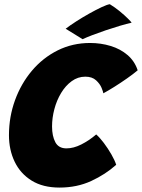

<svg xmlns="http://www.w3.org/2000/svg" viewBox="-20 -862 658 889"><path d="M518 -99Q468.5 -54.5 402.5 -24Q336.5 6.5 255.5 6.5Q178.5 6.5 126.5 -25.8Q74.5 -58 48 -113Q21.5 -168 21.5 -236Q21.5 -321 49.5 -398Q77.5 -475 128 -534.8Q178.5 -594.5 247.2 -628.8Q316 -663 397 -663Q447 -663 492.2 -649.2Q537.5 -635.5 570.5 -607.2Q603.5 -579 617.5 -536.5Q597.5 -519.5 568.2 -499Q539 -478.5 509.5 -460Q480 -441.5 458.5 -430Q458 -436 450.5 -454.8Q443 -473.5 424.8 -490.2Q406.5 -507 375 -507Q340.5 -507 312 -486.2Q283.5 -465.5 263 -431.5Q242.5 -397.5 231.8 -357Q221 -316.5 221 -276.5Q221 -232 236.2 -203.5Q251.5 -175 287.5 -175Q320.5 -175 356.2 -193Q392 -211 425.5 -239.5Q442 -225 461 -199.8Q480 -174.5 495.8 -147Q511.5 -119.5 518 -99ZM488.5 -842.5Q513 -827.5 534.8 -809.5Q556.5 -791.5 571.2 -777Q586 -762.5 589.5 -757Q567 -752 535 -742.5Q503 -733 469 -721.5Q435 -710 406.5 -699Q378 -688 362.5 -680.5L284 -729Q303.5 -744 333 -763Q362.5 -782 393.8 -799.5Q425 -817 450.8 -829Q476.5 -841 488.5 -842.5Z"/></svg>

Font: Grandstander ExtraBold
Style: Italic
Weight: 800
Italic angle: -15°
Designer: Tyler Finck
Foundry: Etcetera Type Co
Version: Version 1.200; ttfautohint (v1.8.3)